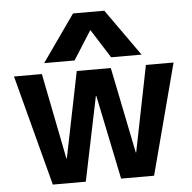

<svg xmlns="http://www.w3.org/2000/svg" viewBox="-55 -845 899 899"><g transform="rotate(-5 395.0 -395.0)"><path d="M157 0 20 -520H151L231 -116H233L315 -520H475L557 -116H559L640 -520H770L633 0H478L396 -396H394L312 0ZM166 -570 321 -790H468L624 -570H481L396 -704H394L309 -570Z"/></g></svg>

Font: M PLUS 1 SemiBold
Style: Regular
Weight: 600
Designer: Coji Morishita
Foundry: UNDERFOREST DESIGN
Version: Version 1.001